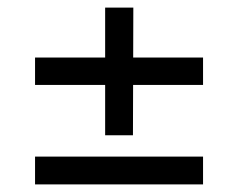

<svg xmlns="http://www.w3.org/2000/svg" viewBox="-20 -549 625 504"><path d="M513 -398V-326H72V-398ZM513 -138V-65H72V-138ZM330 -529 329 -194H256V-529Z"/></svg>

Font: Exo 2 Medium
Style: Regular
Weight: 500
Designer: Natanael Gama
Foundry: Natanael Gama
Version: Version 2.010